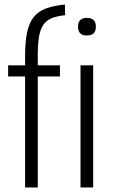

<svg xmlns="http://www.w3.org/2000/svg" viewBox="-20 -829 498 849"><path d="M364 -672Q325 -672 325 -711Q325 -750 364 -750Q404 -750 404 -711Q404 -672 364 -672ZM336 -540H392V0H336ZM91 -491H16V-540H91V-582Q91 -643 99.5 -684.5Q108 -726 128 -752Q148 -778 182 -791Q216 -804 267 -809L268 -762Q232 -758 208.5 -748.5Q185 -739 171.5 -719Q158 -699 152.5 -666.5Q147 -634 147 -584V-540H245V-491H147V0H91Z"/></svg>

Font: Encode Sans Compressed
Style: Light
Weight: 300
Designer: Pablo Impallari, Andres Torresi
Foundry: Pablo Impallari, Andres Torresi
Version: Version 1.000; ttfautohint (v1.00) -l 8 -r 50 -G 200 -x 14 -